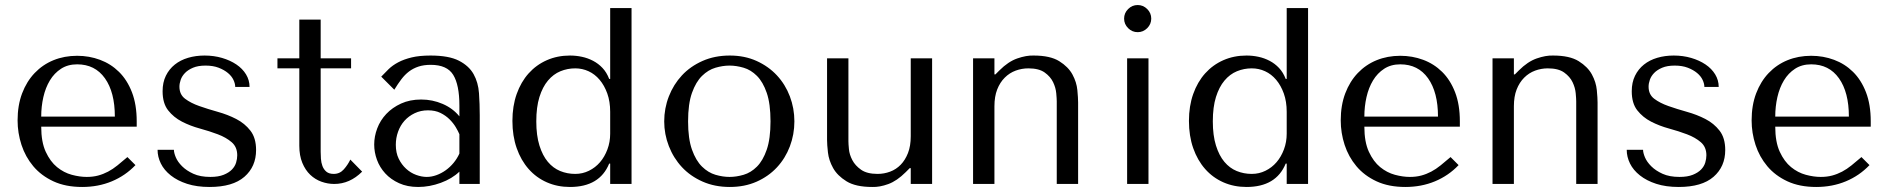

<svg xmlns="http://www.w3.org/2000/svg" viewBox="-20 -732 7514 764"><path d="M524 -228V-249Q524 -316 505 -365Q486 -414 453.5 -446Q421 -478 378 -494Q335 -510 287 -510Q236 -510 193 -492.5Q150 -475 118 -441.5Q86 -408 68 -360.5Q50 -313 50 -253Q50 -203 65.5 -155.5Q81 -108 112.5 -70.5Q144 -33 192.5 -10.5Q241 12 307 12Q371 12 425 -10.5Q479 -33 519 -75L487 -107Q466 -89 447.5 -74Q429 -59 410 -49Q391 -39 370.5 -33.5Q350 -28 325 -28Q297 -28 265.5 -36.5Q234 -45 207 -67Q180 -89 162 -128Q144 -167 144 -228ZM144 -268Q144 -308 152.5 -345.5Q161 -383 178.5 -412Q196 -441 223 -458.5Q250 -476 287 -476Q358 -476 397.5 -420.5Q437 -365 437 -268Z M973 -386Q973 -413 959 -436Q945 -459 920.5 -475.5Q896 -492 863.5 -501.5Q831 -511 794 -511Q759 -511 728.5 -502Q698 -493 675.5 -475Q653 -457 640 -430.5Q627 -404 627 -369Q627 -321 649 -293Q671 -265 704 -248Q737 -231 775.5 -220.5Q814 -210 847 -197.5Q880 -185 902 -166Q924 -147 924 -114Q924 -100 919.5 -85Q915 -70 903 -57.5Q891 -45 870 -36.5Q849 -28 817 -28Q777 -28 749.5 -40.5Q722 -53 704.5 -70.5Q687 -88 679.5 -106Q672 -124 672 -136H607Q607 -108 620 -81.5Q633 -55 659.5 -34Q686 -13 724.5 -0.5Q763 12 814 12Q906 12 952.5 -28.5Q999 -69 999 -135Q999 -183 976.5 -212Q954 -241 920 -258.5Q886 -276 846.5 -287Q807 -298 773 -310Q739 -322 716.5 -339Q694 -356 694 -387Q694 -400 699 -414.5Q704 -429 716 -441.5Q728 -454 748 -462.5Q768 -471 798 -471Q828 -471 850 -462.5Q872 -454 887 -441.5Q902 -429 909 -414Q916 -399 916 -386Z M1084 -460V-500H1171V-654H1256V-500H1377V-460H1256V-128Q1256 -116 1257 -100.5Q1258 -85 1263 -71.5Q1268 -58 1278.5 -49Q1289 -40 1308 -40Q1332 -40 1348 -58Q1364 -76 1374 -97L1421 -49Q1372 0 1310 0Q1284 0 1259 -9Q1234 -18 1214.5 -36.5Q1195 -55 1183 -84Q1171 -113 1171 -152V-460Z M1693 -511Q1766 -511 1806 -490.5Q1846 -470 1864.5 -437Q1883 -404 1886 -361Q1889 -318 1889 -273V0H1808V-49Q1779 -21 1734 -4.5Q1689 12 1644 12Q1601 12 1568 -3Q1535 -18 1513 -42Q1491 -66 1480 -96Q1469 -126 1469 -157Q1469 -189 1481 -221Q1493 -253 1517 -278.5Q1541 -304 1576 -320Q1611 -336 1656 -336Q1701 -336 1741.5 -318.5Q1782 -301 1808 -269V-312Q1808 -394 1783.5 -434Q1759 -474 1694 -474Q1666 -474 1645 -467Q1624 -460 1607.5 -447.5Q1591 -435 1577 -416.5Q1563 -398 1549 -375L1497 -427Q1511 -442 1526.5 -457Q1542 -472 1564.5 -484Q1587 -496 1618 -503.5Q1649 -511 1693 -511ZM1808 -198Q1803 -210 1793.5 -226Q1784 -242 1769 -257Q1754 -272 1733 -282.5Q1712 -293 1683 -293Q1654 -293 1630 -281.5Q1606 -270 1589.5 -251.5Q1573 -233 1564 -208Q1555 -183 1555 -156Q1555 -124 1566.5 -100.5Q1578 -77 1596 -60.5Q1614 -44 1636 -36Q1658 -28 1678 -28Q1697 -28 1716.5 -35Q1736 -42 1753.5 -54.5Q1771 -67 1785 -84Q1799 -101 1808 -121Z M2493 -700H2408V-418H2404Q2394 -444 2377.5 -461.5Q2361 -479 2340 -490Q2319 -501 2295.5 -506Q2272 -511 2248 -511Q2198 -511 2156 -492.5Q2114 -474 2083.5 -440Q2053 -406 2036 -358Q2019 -310 2019 -251Q2019 -191 2036 -142.5Q2053 -94 2083.5 -59.5Q2114 -25 2156 -6.5Q2198 12 2248 12Q2366 12 2404 -81H2408V0H2493ZM2408 -200Q2408 -167 2397 -137.5Q2386 -108 2367.5 -86.5Q2349 -65 2323.5 -52.5Q2298 -40 2269 -40Q2237 -40 2209 -51.5Q2181 -63 2160 -88Q2139 -113 2126.5 -153Q2114 -193 2114 -249Q2114 -306 2126.5 -346Q2139 -386 2160.5 -411.5Q2182 -437 2210 -448.5Q2238 -460 2269 -460Q2297 -460 2322 -448.5Q2347 -437 2366 -414.5Q2385 -392 2396.5 -360Q2408 -328 2408 -287Z M3141 -249Q3141 -197 3123 -149.5Q3105 -102 3071.5 -66Q3038 -30 2990.5 -9Q2943 12 2884 12Q2824 12 2775.5 -9.5Q2727 -31 2693.5 -67Q2660 -103 2641.5 -150.5Q2623 -198 2623 -249Q2623 -301 2641.5 -348.5Q2660 -396 2693.5 -432Q2727 -468 2775.5 -489.5Q2824 -511 2884 -511Q2943 -511 2990.5 -489.5Q3038 -468 3071.5 -432Q3105 -396 3123 -348.5Q3141 -301 3141 -249ZM3046 -249Q3046 -319 3031 -362.5Q3016 -406 2992 -430Q2968 -454 2939 -462.5Q2910 -471 2883 -471Q2856 -471 2827 -462.5Q2798 -454 2773.5 -430Q2749 -406 2733.5 -362.5Q2718 -319 2718 -249Q2718 -180 2733.5 -136.5Q2749 -93 2773.5 -69Q2798 -45 2827 -36.5Q2856 -28 2883 -28Q2910 -28 2939 -36.5Q2968 -45 2992 -69Q3016 -93 3031 -136.5Q3046 -180 3046 -249Z M3271 -500V-175Q3271 -157 3274.5 -125.5Q3278 -94 3295 -63.5Q3312 -33 3348.5 -10.5Q3385 12 3451 12Q3480 13 3514.5 0.5Q3549 -12 3584 -47L3600 -63H3604V0H3689V-500H3604V-190Q3604 -151 3593 -123Q3582 -95 3564 -76.5Q3546 -58 3522 -49Q3498 -40 3472 -40Q3430 -40 3406.5 -56.5Q3383 -73 3371.5 -95Q3360 -117 3358 -138.5Q3356 -160 3356 -170V-500Z M4270 0V-324Q4270 -342 4267 -373.5Q4264 -405 4247.5 -435.5Q4231 -466 4195 -488.5Q4159 -511 4093 -511Q4064 -512 4028 -499.5Q3992 -487 3957 -452L3941 -436H3937V-500H3852V0H3937V-309Q3937 -348 3948 -376Q3959 -404 3978 -423Q3997 -442 4021.5 -451Q4046 -460 4072 -460Q4114 -460 4137 -443.5Q4160 -427 4170.5 -405Q4181 -383 4183 -361Q4185 -339 4185 -329V0Z M4465 -500V0H4550V-500ZM4453 -658Q4453 -636 4469 -620Q4485 -604 4507 -604Q4529 -604 4545 -620Q4561 -636 4561 -658Q4561 -680 4545 -696Q4529 -712 4507 -712Q4485 -712 4469 -696Q4453 -680 4453 -658Z M5185 -700H5100V-418H5096Q5086 -444 5069.5 -461.5Q5053 -479 5032 -490Q5011 -501 4987.5 -506Q4964 -511 4940 -511Q4890 -511 4848 -492.5Q4806 -474 4775.5 -440Q4745 -406 4728 -358Q4711 -310 4711 -251Q4711 -191 4728 -142.5Q4745 -94 4775.5 -59.5Q4806 -25 4848 -6.5Q4890 12 4940 12Q5058 12 5096 -81H5100V0H5185ZM5100 -200Q5100 -167 5089 -137.5Q5078 -108 5059.5 -86.5Q5041 -65 5015.5 -52.5Q4990 -40 4961 -40Q4929 -40 4901 -51.5Q4873 -63 4852 -88Q4831 -113 4818.5 -153Q4806 -193 4806 -249Q4806 -306 4818.5 -346Q4831 -386 4852.5 -411.5Q4874 -437 4902 -448.5Q4930 -460 4961 -460Q4989 -460 5014 -448.5Q5039 -437 5058 -414.5Q5077 -392 5088.5 -360Q5100 -328 5100 -287Z M5789 -228V-249Q5789 -316 5770 -365Q5751 -414 5718.5 -446Q5686 -478 5643 -494Q5600 -510 5552 -510Q5501 -510 5458 -492.5Q5415 -475 5383 -441.5Q5351 -408 5333 -360.5Q5315 -313 5315 -253Q5315 -203 5330.5 -155.5Q5346 -108 5377.5 -70.5Q5409 -33 5457.5 -10.5Q5506 12 5572 12Q5636 12 5690 -10.5Q5744 -33 5784 -75L5752 -107Q5731 -89 5712.5 -74Q5694 -59 5675 -49Q5656 -39 5635.5 -33.5Q5615 -28 5590 -28Q5562 -28 5530.5 -36.5Q5499 -45 5472 -67Q5445 -89 5427 -128Q5409 -167 5409 -228ZM5409 -268Q5409 -308 5417.5 -345.5Q5426 -383 5443.5 -412Q5461 -441 5488 -458.5Q5515 -476 5552 -476Q5623 -476 5662.5 -420.5Q5702 -365 5702 -268Z M6337 0V-324Q6337 -342 6334 -373.5Q6331 -405 6314.5 -435.5Q6298 -466 6262 -488.5Q6226 -511 6160 -511Q6131 -512 6095 -499.5Q6059 -487 6024 -452L6008 -436H6004V-500H5919V0H6004V-309Q6004 -348 6015 -376Q6026 -404 6045 -423Q6064 -442 6088.5 -451Q6113 -460 6139 -460Q6181 -460 6204 -443.5Q6227 -427 6237.5 -405Q6248 -383 6250 -361Q6252 -339 6252 -329V0Z M6819 -386Q6819 -413 6805 -436Q6791 -459 6766.5 -475.5Q6742 -492 6709.5 -501.5Q6677 -511 6640 -511Q6605 -511 6574.5 -502Q6544 -493 6521.5 -475Q6499 -457 6486 -430.5Q6473 -404 6473 -369Q6473 -321 6495 -293Q6517 -265 6550 -248Q6583 -231 6621.5 -220.5Q6660 -210 6693 -197.5Q6726 -185 6748 -166Q6770 -147 6770 -114Q6770 -100 6765.5 -85Q6761 -70 6749 -57.5Q6737 -45 6716 -36.5Q6695 -28 6663 -28Q6623 -28 6595.5 -40.5Q6568 -53 6550.5 -70.5Q6533 -88 6525.5 -106Q6518 -124 6518 -136H6453Q6453 -108 6466 -81.5Q6479 -55 6505.5 -34Q6532 -13 6570.5 -0.5Q6609 12 6660 12Q6752 12 6798.5 -28.5Q6845 -69 6845 -135Q6845 -183 6822.5 -212Q6800 -241 6766 -258.5Q6732 -276 6692.5 -287Q6653 -298 6619 -310Q6585 -322 6562.5 -339Q6540 -356 6540 -387Q6540 -400 6545 -414.5Q6550 -429 6562 -441.5Q6574 -454 6594 -462.5Q6614 -471 6644 -471Q6674 -471 6696 -462.5Q6718 -454 6733 -441.5Q6748 -429 6755 -414Q6762 -399 6762 -386Z M7424 -228V-249Q7424 -316 7405 -365Q7386 -414 7353.5 -446Q7321 -478 7278 -494Q7235 -510 7187 -510Q7136 -510 7093 -492.5Q7050 -475 7018 -441.5Q6986 -408 6968 -360.5Q6950 -313 6950 -253Q6950 -203 6965.5 -155.5Q6981 -108 7012.5 -70.5Q7044 -33 7092.5 -10.5Q7141 12 7207 12Q7271 12 7325 -10.5Q7379 -33 7419 -75L7387 -107Q7366 -89 7347.5 -74Q7329 -59 7310 -49Q7291 -39 7270.5 -33.5Q7250 -28 7225 -28Q7197 -28 7165.5 -36.5Q7134 -45 7107 -67Q7080 -89 7062 -128Q7044 -167 7044 -228ZM7044 -268Q7044 -308 7052.5 -345.5Q7061 -383 7078.5 -412Q7096 -441 7123 -458.5Q7150 -476 7187 -476Q7258 -476 7297.5 -420.5Q7337 -365 7337 -268Z"/></svg>

Font: Tenor Sans
Style: Regular
Weight: 400
Designer: Denis Masharov
Foundry: Denis Masharov
Version: Version 1.1